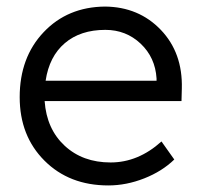

<svg xmlns="http://www.w3.org/2000/svg" viewBox="-20 -555 612 585"><path d="M310 10Q191 10 115.5 -65.5Q40 -141 40 -259Q40 -380 113 -457Q186 -534 300 -535Q403 -534 470 -464Q537 -394 534 -285L533 -247H116Q122 -162 177 -111Q232 -60 317 -60Q401 -60 472 -124L511 -69Q474 -33 419.5 -11.5Q365 10 310 10ZM119 -309H457V-316Q453 -380 408.5 -422Q364 -464 301 -464Q225 -464 177.5 -423.5Q130 -383 119 -309Z"/></svg>

Font: Easer Grotesk Light
Style: Regular
Weight: 300
Designer: Boardeaser, Bonnie Shaver-Troup, Thomas Jockin
Foundry: Lexend
Version: Version 1.008;Glyphs 3.1.2 (3151)